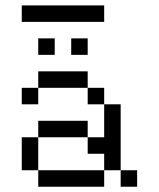

<svg xmlns="http://www.w3.org/2000/svg" viewBox="-20 -708 602 728"><path d="M125 0H375V-62.5H125ZM62.5 -62.5H125V-187.5H62.5ZM62.5 -312.5H125V-375H62.5ZM62.5 -625H375V-687.5H62.5ZM125 -187.5H312.5V-250H125ZM125 -375H312.5V-437.5H125ZM125 -500H187.5V-562.5H125ZM250 -500H312.5V-562.5H250ZM312.5 -125H375V-62.5H437.5V-312.5H375V-187.5H312.5ZM312.5 -312.5H375V-375H312.5ZM437.5 0H500V-62.5H437.5Z"/></svg>

Font: ChillMoonMono
Style: Regular
Weight: 400
Designer: Warren2060
Foundry: ChillType
Version: Version 1.000;Glyphs 3.1.1 (3135)